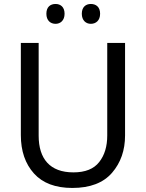

<svg xmlns="http://www.w3.org/2000/svg" viewBox="-20 -928 729 958"><path d="M515.1 -713.9V-252C515.1 -197.8 502 -153.8 475.1 -119.6C448.2 -85 405.3 -67.9 346.2 -67.9C229.5 -67.9 172.9 -135.3 172.9 -251V-713.9H84V-253.9C84 -174.3 106 -110.8 149.4 -62.5C192.9 -14.2 256.8 9.8 340.8 9.8C429.7 9.8 495.6 -15.6 539.1 -65.9C582.5 -116.2 604 -178.2 604 -252V-713.9ZM211.4 -859.4C211.4 -825.7 231.9 -809.1 257.3 -809.1C281.2 -809.1 302.2 -825.7 302.2 -859.4C302.2 -894 281.2 -908.2 257.3 -908.2C231.9 -908.2 211.4 -894 211.4 -859.4ZM388.2 -859.4C388.2 -825.7 409.2 -809.1 433.1 -809.1C458.5 -809.1 479.5 -825.7 479.5 -859.4C479.5 -894 458.5 -908.2 433.1 -908.2C409.2 -908.2 388.2 -894 388.2 -859.4Z"/></svg>

Font: Avrile Sans
Style: Regular
Weight: 400
Designer: Monotype Design Team, Google (font), Stefan Peev (BGR Cyrillic), Cristiano Sobral (main changes)
Foundry: The Avrile Sans Project Authors
Version: Version 3.110